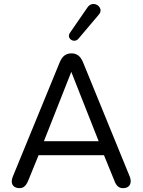

<svg xmlns="http://www.w3.org/2000/svg" viewBox="-20 -948 724 975"><path d="M73 7C93 9 109 3 123 -30L176 -160H508L561 -30C570 -5 585 11 612 7C642 4 650 -23 639 -51L402 -631C388 -666 367 -677 343 -677C318 -677 297 -666 283 -631L45 -51C31 -17 46 5 73 7ZM342 -583 481 -231H203ZM378 -751 482 -874C513 -909 453 -953 424 -910L335 -781C316 -753 356 -726 378 -751Z"/></svg>

Font: SN Pro Book
Style: Regular
Weight: 350
Designer: Tobias Whetton
Foundry: Supernotes
Version: Version 1.003;Glyphs 3.3 (3324)